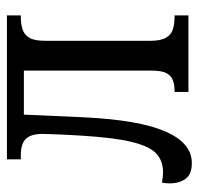

<svg xmlns="http://www.w3.org/2000/svg" viewBox="-30 -546 586 567"><g transform="rotate(-90 263.5 -263.0)"><path d="M65 10Q32 10 18.5 -8.5Q5 -27 5 -55Q5 -61 5.5 -67Q6 -73 7 -78Q15 -77 23 -76Q31 -75 38 -75Q71 -75 92.5 -94.5Q114 -114 127 -166Q140 -218 146 -317Q147 -335 148 -352Q149 -369 149.5 -384Q150 -399 150.5 -411Q151 -423 151 -431Q151 -465 136.5 -480Q122 -495 88 -495H76V-536H501V-495H495Q476 -495 460 -490Q444 -485 435 -470Q426 -455 426 -422V-113Q426 -82 435 -66.5Q444 -51 460 -46Q476 -41 495 -41H501V0H275V-41H279Q296 -41 309.5 -46Q323 -51 330.5 -65Q338 -79 338 -110V-486H208L200 -307Q192 -145 158 -67.5Q124 10 65 10Z"/></g></svg>

Font: Noto Serif Condensed
Style: Regular
Weight: 400
Width: 3
Designer: Monotype Design Team
Foundry: Monotype Imaging Inc.
Version: Version 2.015